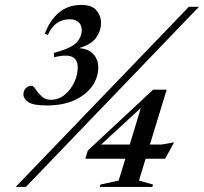

<svg xmlns="http://www.w3.org/2000/svg" viewBox="-20 -742 810 762"><path d="M42 0 729.5 -715H769.5L82.5 0ZM194.5 -515 194 -532Q261.5 -550 283 -572.5Q304.5 -595 304.5 -622.5Q304.5 -642.5 291.8 -654Q279 -665.5 257 -665.5Q197 -665.5 170 -603.5L158 -608Q177 -660.5 213.2 -691.5Q249.5 -722.5 304 -722.5Q344 -722.5 362.5 -701Q381 -679.5 381 -651Q381 -620 361.5 -592.5Q342 -565 293 -551Q333 -548 351.5 -526.2Q370 -504.5 370 -475Q370 -434 345.5 -399.5Q321 -365 275.2 -344.2Q229.5 -323.5 166 -323.5Q111 -323.5 92 -337Q73 -350.5 73 -367.5Q73 -382 82.2 -391.8Q91.5 -401.5 106.5 -401.5Q112 -401.5 121.2 -387.5Q130.5 -373.5 145 -359.8Q159.5 -346 181 -346Q213 -346 237 -366Q261 -386 274.8 -415.5Q288.5 -445 288.5 -474.5Q288.5 -533 212 -518.5ZM587.5 -386H641.5L575 -168.5H622L671 -177L635.5 -112H558L531.5 -25.5L587.5 -9.5L584.5 0H376L378.5 -9.5L451 -25.5L477.5 -112H318.5L328.5 -144.5ZM495 -168.5 539 -313.5 381.5 -168.5Z"/></svg>

Font: Newsreader 72pt Medium
Style: Italic
Weight: 500
Italic angle: -17°
Designer: Hugues Gentile
Foundry: Production Type
Version: Version 1.003; ttfautohint (v1.8.3)